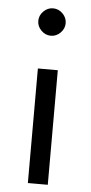

<svg xmlns="http://www.w3.org/2000/svg" viewBox="-52 -737 364 768"><g transform="rotate(5 130.0 -352.5)"><path d="M90 -460H170V0H90ZM91.5 -611.5Q75 -628 75 -650Q75 -672 91.5 -688.5Q108 -705 130 -705Q152 -705 168.5 -688.5Q185 -672 185 -650Q185 -628 168.5 -611.5Q152 -595 130 -595Q108 -595 91.5 -611.5Z"/></g></svg>

Font: renner_400book
Style: Book
Weight: 400
Version: Version 003.000 ; ttfautohint (v0.97) -l 8 -r 50 -G 200 -x 1